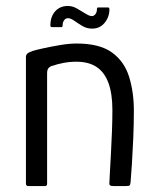

<svg xmlns="http://www.w3.org/2000/svg" viewBox="-20 -624 526 644"><path d="M75 0Q67 0 67 -8Q67 -114 67 -220Q67 -326 67 -433Q67 -439 71 -443.5Q75 -448 89 -453Q102 -457 127.5 -462.5Q153 -468 182.5 -473Q212 -478 237 -478Q314 -478 355.5 -448Q397 -418 413 -366.5Q429 -315 429 -253Q429 -207 427 -160.5Q425 -114 422.5 -75Q420 -36 418 -13Q417 -4 414.5 -2Q412 0 403 0H360Q352 0 349 -2.5Q346 -5 347 -12Q347 -18 348.5 -44Q350 -70 352 -106.5Q354 -143 355.5 -182.5Q357 -222 357 -255Q357 -309 344 -345Q331 -381 304.5 -399Q278 -417 236 -417Q214 -417 193 -413Q172 -409 155 -403Q149 -402 143.5 -396.5Q138 -391 138 -378Q138 -322 138 -260Q138 -198 138 -134.5Q138 -71 138 -8Q138 0 131 0ZM154 -533Q149 -533 149 -539Q149 -568 165 -586Q181 -604 208 -604Q223 -604 238 -595.5Q253 -587 266.5 -578.5Q280 -570 288 -570Q295 -570 300 -576.5Q305 -583 305 -592Q305 -599 309 -599H342Q347 -599 347 -593Q347 -567 331 -547.5Q315 -528 289 -528Q271 -528 256 -537Q241 -546 229 -554.5Q217 -563 208 -563Q200 -563 195 -556Q190 -549 190 -539Q190 -533 186 -533Z"/></svg>

Font: Glory Thin
Style: Regular
Weight: 400
Version: Version 1.011